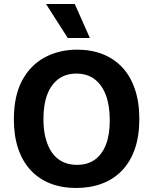

<svg xmlns="http://www.w3.org/2000/svg" viewBox="-20 -921 762 955"><path d="M359 14Q287 14 230 -8.5Q173 -31 132.5 -74.5Q92 -118 70.5 -181.5Q49 -245 49 -327Q49 -444 90 -520.5Q131 -597 202.5 -635.5Q274 -674 364 -674Q434 -674 491 -651.5Q548 -629 588.5 -585.5Q629 -542 651 -477.5Q673 -413 673 -330Q673 -245 651 -181Q629 -117 587.5 -73.5Q546 -30 488 -8Q430 14 359 14ZM363 -101Q416 -101 452 -127Q488 -153 507 -202Q526 -251 526 -322Q526 -396 506.5 -448Q487 -500 450 -527.5Q413 -555 360 -555Q308 -555 271.5 -528.5Q235 -502 215.5 -452Q196 -402 196 -328Q196 -274 207.5 -231.5Q219 -189 240 -160Q261 -131 292 -116Q323 -101 363 -101ZM317 -732 209 -901H352L427 -732Z"/></svg>

Font: Bricolage Grotesque
Style: Bold
Weight: 700
Designer: Mathieu Triay
Foundry: Atelier Triay
Version: Version 1.001;gftools[0.9.33.dev8+g029e19f]